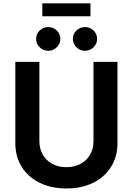

<svg xmlns="http://www.w3.org/2000/svg" viewBox="-20 -1088 774 1119"><path d="M367.2 10.3Q277.8 10.3 210.7 -22.9Q143.6 -56.2 106.4 -115.7Q69.3 -175.3 69.3 -253.9V-727.5H209.5V-265.6Q209.5 -221.2 229 -187Q248.5 -152.8 283.9 -133.3Q319.3 -113.8 367.2 -113.8Q415 -113.8 450.4 -133.3Q485.8 -152.8 505.4 -187Q524.9 -221.2 524.9 -265.6V-727.5H664.6V-253.9Q664.6 -175.3 627.4 -115.7Q590.3 -56.2 523.4 -22.9Q456.5 10.3 367.2 10.3ZM475.6 -792Q446.3 -792 425.5 -812.5Q404.8 -833 404.8 -861.3Q404.8 -890.1 425.5 -910.2Q446.3 -930.2 475.6 -930.2Q504.9 -930.2 525.4 -910.2Q545.9 -890.1 545.9 -861.3Q545.9 -833 525.4 -812.5Q504.9 -792 475.6 -792ZM261.2 -792Q231.9 -792 211.2 -812.5Q190.4 -833 190.4 -861.3Q190.4 -890.1 211.2 -910.2Q231.9 -930.2 261.2 -930.2Q290 -930.2 310.8 -910.2Q331.5 -890.1 331.5 -861.3Q331.5 -833 310.8 -812.5Q290 -792 261.2 -792ZM507.3 -1068.4V-993.2H226.6V-1068.4Z"/></svg>

Font: Inter
Style: 650
Weight: 650
Designer: Rasmus Andersson
Foundry: rsms
Version: Version 4.001;git-66647c0bb